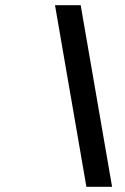

<svg xmlns="http://www.w3.org/2000/svg" viewBox="-20 -720 482 740"><path d="M192 -700 313 0H412L291 -700Z"/></svg>

Font: Pfennig
Style: BoldItalic
Weight: 700
Italic angle: -13°
Version: Version 20100423